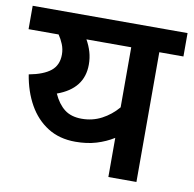

<svg xmlns="http://www.w3.org/2000/svg" viewBox="-72 -695 774 768"><g transform="rotate(10 314.5 -311.0)"><path d="M629 -622V-527H531V0H417V-159Q385 -139 347 -127.5Q309 -116 262 -116Q197 -116 149.5 -146Q102 -176 72.5 -228.5Q43 -281 32 -349Q91 -360 120 -383.5Q149 -407 149 -450Q149 -472 141 -491.5Q133 -511 122 -527H0V-622ZM156 -293Q174 -253 201 -232Q228 -211 271 -211Q315 -211 352 -230.5Q389 -250 417 -283V-527H235Q248 -504 255 -480Q262 -456 262 -429Q262 -331 156 -293Z"/></g></svg>

Font: Noto Sans SemiBold
Style: Regular
Weight: 600
Designer: Monotype Design Team
Foundry: Monotype Imaging Inc.
Version: Version 2.007